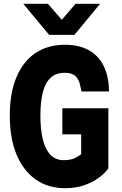

<svg xmlns="http://www.w3.org/2000/svg" viewBox="-20 -976 640 1010"><path d="M322 14Q234 14 168.8 -31.2Q103.5 -76.5 67.5 -161.8Q31.5 -247 31.5 -367.5Q31.5 -486 66.2 -569.2Q101 -652.5 165.5 -696.2Q230 -740 319 -740.5Q393.5 -741 445.2 -713Q497 -685 524.8 -630.2Q552.5 -575.5 553.5 -495H409Q405 -515 399 -537.8Q393 -560.5 375.5 -576.8Q358 -593 320 -593Q274.5 -593 246.5 -567.2Q218.5 -541.5 205.5 -491.2Q192.5 -441 192.5 -367.5Q192.5 -295.5 205.2 -243Q218 -190.5 245 -162Q272 -133.5 315 -133.5Q351 -133.5 372.8 -144Q394.5 -154.5 407 -165V-269.5H308V-406.5H550V-90Q532.5 -65.5 500.5 -41.5Q468.5 -17.5 423.8 -1.8Q379 14 322 14ZM238.5 -792.5 102.5 -956H232L305 -872L377.5 -956H506.5L371.5 -792.5Z"/></svg>

Font: Spline Sans Mono
Style: Regular
Weight: 400
Monospace: yes
Designer: Eben Sorkin, Mirko Velimirovic
Foundry: Sorkin Type
Version: Version 1.004